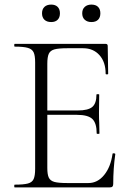

<svg xmlns="http://www.w3.org/2000/svg" viewBox="-20 -816 573 836"><path d="M482 -145Q473 -82 473 -15Q473 -7 469.5 -3.5Q466 0 457 0H44Q42 0 42 -6Q42 -12 44 -12Q83 -12 101.5 -17Q120 -22 126.5 -36.5Q133 -51 133 -81V-544Q133 -574 126.5 -588Q120 -602 101.5 -607.5Q83 -613 44 -613Q42 -613 42 -619Q42 -625 44 -625H440Q449 -625 449 -616L451 -495Q451 -492 445.5 -492Q440 -492 440 -495Q440 -546 413 -576Q386 -606 342 -606H273Q235 -606 217 -601Q199 -596 192.5 -582Q186 -568 186 -538V-335H318Q364 -335 382 -350.5Q400 -366 400 -404Q400 -406 406 -406Q412 -406 412 -404L411 -325Q411 -296 412 -282L413 -235Q413 -233 407 -233Q401 -233 401 -235Q401 -280 382 -298Q363 -316 315 -316H186V-85Q186 -56 192.5 -42.5Q199 -29 216.5 -24Q234 -19 273 -19H365Q405 -19 433.5 -54Q462 -89 470 -146Q470 -149 476 -148.5Q482 -148 482 -145ZM163 -758Q163 -776 173.5 -786Q184 -796 203 -796Q221 -796 231 -786Q241 -776 241 -758Q241 -740 231 -730Q221 -720 203 -720Q184 -720 173.5 -730Q163 -740 163 -758ZM338 -758Q338 -776 349 -786Q360 -796 378 -796Q397 -796 407 -786Q417 -776 417 -758Q417 -740 407 -730Q397 -720 378 -720Q360 -720 349 -730Q338 -740 338 -758Z"/></svg>

Font: Cormorant Garamond Light
Style: Regular
Weight: 300
Designer: Christian Thalmann (Catharsis Fonts)
Version: Version 3.000